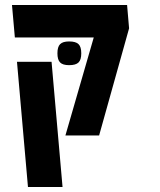

<svg xmlns="http://www.w3.org/2000/svg" viewBox="-20 -629 640 769"><path d="M355.5 -479H39.5L28 -609H489L497 -515.5L377 -86.5H242ZM48 -381.5H186.5L230.5 120H92ZM210 -415.5Q210 -441.5 220.8 -452.2Q231.5 -463 257 -463Q283.5 -463 294.5 -452.2Q305.5 -441.5 305.5 -415.5Q305.5 -389.5 294.5 -378.8Q283.5 -368 257 -368Q231.5 -368 220.8 -378.8Q210 -389.5 210 -415.5Z"/></svg>

Font: JuliaMono ExtraBold
Style: Italic
Weight: 800
Italic angle: -9°
Monospace: yes
Designer: cormullion
Foundry: corm
Version: Version 0.057; ttfautohint (v1.8.4)